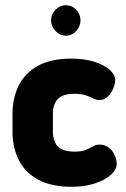

<svg xmlns="http://www.w3.org/2000/svg" viewBox="-20 -707 482 737"><path d="M255 10Q176 10 125.5 -18Q75 -46 51.5 -94Q28 -142 28 -202V-270Q28 -330 51.5 -378Q75 -426 125 -454Q175 -482 253 -482Q302 -482 340 -470.5Q378 -459 400 -440Q422 -421 422 -399Q422 -385 414.5 -367Q407 -349 393.5 -336Q380 -323 362 -323Q350 -323 338.5 -329Q327 -335 310 -341Q293 -347 266 -347Q221 -347 202 -327Q183 -307 183 -270V-202Q183 -165 202 -145Q221 -125 267 -125Q294 -125 310 -132Q326 -139 337.5 -145.5Q349 -152 362 -152Q383 -152 398 -140Q413 -128 420.5 -110.5Q428 -93 428 -78Q428 -56 405 -35.5Q382 -15 343 -2.5Q304 10 255 10ZM233 -570Q210 -570 193 -588Q176 -606 176 -629Q176 -652 193 -669.5Q210 -687 233 -687Q256 -687 272.5 -669.5Q289 -652 289 -629Q289 -606 272.5 -588Q256 -570 233 -570Z"/></svg>

Font: Dosis ExtraBold
Style: Regular
Weight: 800
Designer: EdgarTolentino, PabloImpallari, IginoMarini
Foundry: EdgarTolentino, PabloImpallari, IginoMarini
Version: Version 3.001; ttfautohint (v1.8.2)